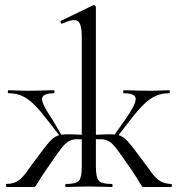

<svg xmlns="http://www.w3.org/2000/svg" viewBox="-20 -746 709 766"><path d="M243.2 0Q240.4 0 240.4 -6Q240.4 -12 243.2 -12Q283.8 -12 295 -25Q306.2 -38 306.2 -81V-597.8Q306.2 -633.4 299.4 -649.7Q292.6 -666 274.8 -666Q259.4 -666 228.8 -651.8Q225 -650 222.4 -656Q219.8 -662 223.4 -663L351.6 -725Q355 -727 358.8 -723.6Q362.6 -720.2 362.6 -716.8V-81Q362.6 -38 374.1 -25Q385.6 -12 426.8 -12Q429 -12 429 -6Q429 0 426.8 0Q407.4 0 383.1 -1Q358.8 -2 333.4 -2Q309.4 -2 285.7 -1Q262 0 243.2 0ZM5.8 0Q3.8 0 3.8 -6Q3.8 -12 5.8 -12Q36.2 -13 53.6 -25.6Q71 -38.2 87.1 -61.3Q103.2 -84.4 127.4 -116Q151.6 -149 166.8 -168Q182 -187 194.9 -196.5Q207.8 -206 224.1 -208.5Q240.4 -211 266.2 -210Q292 -209 334.6 -207L333.4 -189Q302.8 -191 284.5 -190.5Q266.2 -190 252.8 -181.5Q239.4 -173 223.7 -153Q208 -133 183.4 -96Q157.8 -60.2 145.1 -40.1Q132.4 -20 127.3 -11.7Q122.2 -3.4 120.2 -1.7Q118.2 0 112.8 0ZM228.2 -191 169.2 -267Q140.6 -304.4 116.9 -328Q93.2 -351.6 69.3 -362.8Q45.4 -374 14.2 -374Q11.2 -374 11.2 -380Q11.2 -386 14.2 -386Q30.2 -386 46.7 -385Q63.2 -384 91.2 -384Q120.6 -384 137.7 -384.5Q154.8 -385 167.2 -385.5Q179.6 -386 195.4 -386Q197.6 -386 197.6 -380Q197.6 -374 195.4 -374Q165.8 -374 154.3 -364.9Q142.8 -355.8 151.5 -333.4Q160.2 -311 189.2 -269L230.4 -198ZM555 0Q549.8 0 547.7 -1.7Q545.6 -3.4 540.5 -11.7Q535.4 -20 523.2 -40.1Q511 -60.2 485.2 -96Q460 -133 444.7 -153Q429.4 -173 416 -181.5Q402.6 -190 384.6 -190.5Q366.6 -191 335.2 -189L334.2 -207Q376.8 -209 403 -210Q429.2 -211 445.4 -208.5Q461.6 -206 474.1 -196.5Q486.6 -187 501.8 -168Q517 -149 541.2 -116Q565.6 -84.4 581.7 -61.3Q597.8 -38.2 615.7 -25.6Q633.6 -13 663 -12Q665.8 -12 665.8 -6Q665.8 0 663 0ZM440.6 -191 429.4 -198 479.6 -269Q508.8 -311 517.5 -333.4Q526.2 -355.8 515 -364.9Q503.8 -374 474 -374Q471.2 -374 471.2 -380Q471.2 -386 474 -386Q490 -386 502 -385.5Q514 -385 531.2 -384.5Q548.4 -384 577.6 -384Q606.4 -384 622.5 -385Q638.6 -386 654.6 -386Q657.6 -386 657.6 -380Q657.6 -374 654.6 -374Q624.2 -374 599.9 -362.8Q575.6 -351.6 551.9 -328Q528.2 -304.4 499.6 -267Z"/></svg>

Font: Cormorant Infant Light
Style: Regular
Weight: 300
Designer: Christian Thalmann (Catharsis Fonts)
Foundry: Catharsis Fonts
Version: Version 4.001